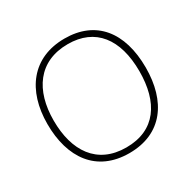

<svg xmlns="http://www.w3.org/2000/svg" viewBox="-160 -893 1079 1071"><g transform="rotate(-30 379.5 -357.5)"><path d="M696 -358C696 -588 584 -725 384 -725C175 -725 63 -575 63 -359C63 -142 168 10 379 10C591 10 696 -142 696 -358ZM103 -359C103 -552 195 -689 384 -689C560 -689 655 -567 655 -358C655 -160 569 -26 380 -26C192 -26 103 -163 103 -359Z"/></g></svg>

Font: Noto Sans Lao ExtraLight
Style: Regular
Weight: 200
Designer: Monotype Design Team
Foundry: Monotype Imaging Inc.
Version: Version 2.003